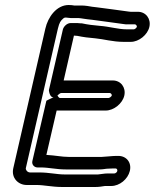

<svg xmlns="http://www.w3.org/2000/svg" viewBox="-20 -705 617 766"><path d="M432 -33H441C446 -33 449 -28 448 -23C447 -18 441 -13 436 -13H409C396 -13 383 -10 371 -9H238C206 -9 176 -17 137 -17H99C88 -18 82 -28 83 -34L211 -591C217 -616 222 -622 232 -631C237 -635 239 -635 243 -635C248 -635 255 -633 262 -633H293C307 -632 318 -629 330 -628L348 -626C388 -621 434 -614 473 -609C483 -607 484 -608 489 -608H518C522 -608 527 -602 526 -598C525 -594 518 -588 514 -588H485C451 -588 418 -599 377 -602C352 -604 329 -607 306 -612H301C295 -612 293 -613 289 -613H262C247 -613 234 -599 231 -588L175 -345C175 -345 179 -293 216 -330C220 -333 222 -334 225 -334H418C422 -334 427 -328 426 -324C425 -320 417 -314 413 -314H220C214 -314 212 -321 209 -324C209 -324 165 -304 165 -303L109 -62C106 -47 118 -37 129 -37H142C175 -37 204 -29 243 -29H375C393 -29 401 -32 409 -32C416 -32 423 -33 432 -33ZM399 37H424C457 37 490 10 498 -23C506 -56 485 -83 452 -83H443C429 -83 395 -79 386 -79H254C226 -79 202 -85 165 -87L206 -264H209H402C434 -264 469 -292 476 -324C483 -356 462 -384 430 -384H237H234L275 -563C278 -563 282 -562 288 -562C312 -557 335 -554 361 -552C394 -549 429 -538 473 -538H502C534 -538 569 -566 576 -598C583 -630 562 -658 530 -658H501C496 -658 496 -659 492 -659C452 -664 408 -671 365 -676L348 -678C337 -680 320 -683 306 -683H276C271 -684 263 -685 254 -685C205 -685 171 -636 161 -591L33 -34C24 6 54 33 86 33H125C156 33 187 41 227 41H361C375 41 386 39 399 37Z"/></svg>

Font: Electronic
Style: OutlineIt
Weight: 700
Version: Version 1.011